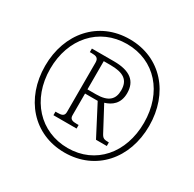

<svg xmlns="http://www.w3.org/2000/svg" viewBox="-159 -896 1092 1078"><g transform="rotate(30 386.5 -357.5)"><path d="M386 10C588 10 724 -145 724 -357C724 -569 589 -725 387 -725C185 -725 49 -569 49 -358C49 -147 184 10 386 10ZM389 -21C211 -21 82 -159 82 -358C82 -553 206 -694 387 -694C568 -694 690 -554 690 -358C690 -162 569 -21 389 -21ZM228 -141H378V-164H366C339 -164 321 -168 321 -194V-335H403L504 -141H574V-164C542 -164 534 -168 522 -190L440 -344C483 -357 525 -386 525 -455C525 -533 476 -573 371 -573H228V-550H240C267 -550 285 -546 285 -515V-194C285 -168 267 -164 240 -164H228ZM376 -362H321V-545H364C449 -545 488 -519 488 -452C488 -393 456 -362 376 -362Z"/></g></svg>

Font: Noto Serif Thai SemiCondensed ExtraLight
Style: Regular
Weight: 200
Width: 4
Designer: Monotype Design Team
Foundry: Monotype Imaging Inc.
Version: Version 2.002